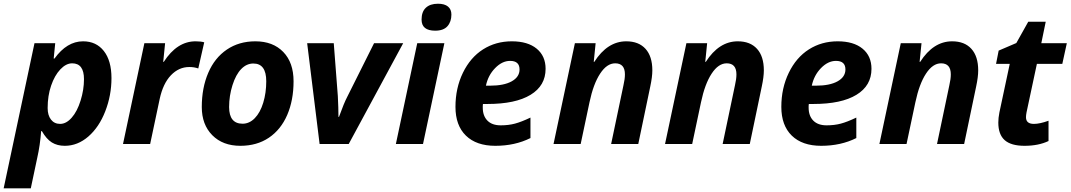

<svg xmlns="http://www.w3.org/2000/svg" viewBox="-53 -780 5799 1040"><path d="M337.9 -437C380.5 -437 401.9 -408.4 401.9 -351.1C401.9 -313 395.8 -274.3 383.5 -235.1C371.3 -195.9 355.3 -165 335.4 -142.6C315.6 -120.1 294.8 -108.9 272.9 -108.9C251.8 -108.9 235.2 -116.7 223.1 -132.3C211.1 -147.9 205.1 -168.8 205.1 -194.8C205.1 -239.1 211.3 -279.5 223.9 -316.2C236.4 -352.8 253 -382.1 273.7 -404.1C294.4 -426 315.8 -437 337.9 -437ZM397 -556.2C338.7 -556.2 287.1 -525.1 242.2 -462.9H237.8L246.1 -545.9H133.8L-33.2 240.2H113.8L148.9 74.2C159 29.9 166 -18.1 169.9 -69.8H173.8C190.4 -40.9 208.5 -20.3 228 -8.3C247.6 3.7 270.8 9.8 297.9 9.8C344.4 9.8 387 -7.1 425.8 -40.8C464.5 -74.5 495 -120 517.3 -177.5C539.6 -234.9 550.8 -294.8 550.8 -356.9C550.8 -419.8 537 -468.7 509.5 -503.7C482 -538.7 444.5 -556.2 397 -556.2Z M1006.3 -556.2C939.3 -556.2 881.8 -519 834 -444.8H831.1L841.3 -545.9H729L613.3 0H760.3L812 -244.1C824.1 -299.8 844.3 -342.5 872.8 -372.3C901.3 -402.1 934.4 -417 972.2 -417C990.1 -417 1006.3 -414.4 1021 -409.2L1053.2 -550.8C1041.2 -554.4 1025.6 -556.2 1006.3 -556.2Z M1537.1 -339.8C1537.1 -407.2 1518.6 -460.1 1481.4 -498.5C1444.3 -536.9 1393.9 -556.2 1330.1 -556.2C1271.2 -556.2 1219.7 -541.3 1175.8 -511.5C1131.8 -481.7 1098.2 -439.7 1075 -385.5C1051.7 -331.3 1040 -269.5 1040 -200.2C1040 -136.7 1059 -85.9 1096.9 -47.6C1134.8 -9.4 1185.5 9.8 1249 9.8C1308.6 9.8 1360 -4.8 1403.3 -33.9C1446.6 -63.1 1479.7 -104.2 1502.7 -157.2C1525.6 -210.3 1537.1 -271.2 1537.1 -339.8ZM1389.2 -339.8C1389.2 -297.9 1383.7 -259 1372.8 -223.4C1361.9 -187.7 1346.7 -159.9 1327.1 -139.9C1307.6 -119.9 1285.6 -109.9 1261.2 -109.9C1212.4 -109.9 1188 -140 1188 -200.2C1188 -240.9 1194.1 -280.4 1206.3 -318.8C1218.5 -357.3 1234.3 -386.4 1253.7 -406.2C1273 -426.1 1294.9 -436 1319.3 -436C1365.9 -436 1389.2 -404 1389.2 -339.8Z M1783.2 -147H1780.3C1780.3 -178.9 1779.1 -216.5 1776.9 -259.8L1754.9 -545.9H1610.8L1678.2 0H1835.9L2130.9 -545.9H1973.1L1828.1 -255.9C1816.1 -233.1 1801.1 -196.8 1783.2 -147Z M2238.3 0 2354 -545.9H2207L2091.3 0ZM2230.5 -673.8C2230.5 -633.8 2255 -613.8 2304.2 -613.8C2334.1 -613.8 2356.3 -621.8 2370.6 -637.9C2384.9 -654.1 2392.1 -675.1 2392.1 -701.2C2392.1 -720 2385.9 -734.5 2373.5 -744.6C2361.2 -754.7 2343.1 -759.8 2319.3 -759.8C2291 -759.8 2269.1 -752.5 2253.7 -738C2238.2 -723.6 2230.5 -702.1 2230.5 -673.8Z M2629.9 9.8C2700.8 9.8 2764.3 -4.2 2820.3 -32.2V-143.1C2787.4 -127.4 2759.4 -116.5 2736.3 -110.4C2713.2 -104.2 2687.5 -101.1 2659.2 -101.1C2627.9 -101.1 2603.9 -109.6 2587.2 -126.7C2570.4 -143.8 2562 -167.2 2562 -196.8V-206.5L2563 -216.8H2587.9C2688.8 -216.8 2766.4 -233.3 2820.8 -266.4C2875.2 -299.4 2902.3 -346.4 2902.3 -407.2C2902.3 -453.5 2886.2 -489.8 2854 -516.4C2821.8 -542.9 2776.9 -556.2 2719.2 -556.2C2661.3 -556.2 2609.4 -541.6 2563.5 -512.5C2517.6 -483.3 2481.2 -441 2454.3 -385.5C2427.5 -330 2414.1 -268.6 2414.1 -201.2C2414.1 -134.1 2432.9 -82.2 2470.7 -45.4C2508.5 -8.6 2561.5 9.8 2629.9 9.8ZM2710 -450.2C2744.1 -450.2 2761.2 -434.7 2761.2 -403.8C2761.2 -376.8 2747.2 -355.4 2719 -339.6C2690.8 -323.8 2651.5 -315.9 2601.1 -315.9H2579.1C2586.9 -353.4 2603.5 -385.1 2628.9 -411.1C2654.3 -437.2 2681.3 -450.2 2710 -450.2Z M3404.3 0 3469.2 -311C3476.7 -345.9 3480.5 -375.2 3480.5 -398.9C3480.5 -449.4 3468.2 -488.2 3443.6 -515.4C3419 -542.6 3384.3 -556.2 3339.4 -556.2C3271.3 -556.2 3213.5 -519 3166 -444.8H3163.1L3173.3 -545.9H3061L2945.3 0H3092.3L3140.1 -226.1C3154.1 -292.5 3173.3 -344.2 3197.8 -381.3C3222.2 -418.5 3249.3 -437 3279.3 -437C3314.5 -437 3332 -417 3332 -377C3332 -360.4 3329.4 -341 3324.2 -318.8L3257.3 0Z M4008.3 0 4073.2 -311C4080.7 -345.9 4084.5 -375.2 4084.5 -398.9C4084.5 -449.4 4072.2 -488.2 4047.6 -515.4C4023 -542.6 3988.3 -556.2 3943.4 -556.2C3875.3 -556.2 3817.5 -519 3770 -444.8H3767.1L3777.3 -545.9H3665L3549.3 0H3696.3L3744.1 -226.1C3758.1 -292.5 3777.3 -344.2 3801.8 -381.3C3826.2 -418.5 3853.4 -437 3883.3 -437C3918.5 -437 3936 -417 3936 -377C3936 -360.4 3933.4 -341 3928.2 -318.8L3861.3 0Z M4395 9.8C4466 9.8 4529.5 -4.2 4585.4 -32.2V-143.1C4552.6 -127.4 4524.6 -116.5 4501.5 -110.4C4478.4 -104.2 4452.6 -101.1 4424.3 -101.1C4393.1 -101.1 4369.1 -109.6 4352.3 -126.7C4335.5 -143.8 4327.1 -167.2 4327.1 -196.8V-206.5L4328.1 -216.8H4353C4453.9 -216.8 4531.6 -233.3 4585.9 -266.4C4640.3 -299.4 4667.5 -346.4 4667.5 -407.2C4667.5 -453.5 4651.4 -489.8 4619.1 -516.4C4586.9 -542.9 4542 -556.2 4484.4 -556.2C4426.4 -556.2 4374.5 -541.6 4328.6 -512.5C4282.7 -483.3 4246.3 -441 4219.5 -385.5C4192.6 -330 4179.2 -268.6 4179.2 -201.2C4179.2 -134.1 4198.1 -82.2 4235.8 -45.4C4273.6 -8.6 4326.7 9.8 4395 9.8ZM4475.1 -450.2C4509.3 -450.2 4526.4 -434.7 4526.4 -403.8C4526.4 -376.8 4512.3 -355.4 4484.1 -339.6C4456 -323.8 4416.7 -315.9 4366.2 -315.9H4344.2C4352.1 -353.4 4368.7 -385.1 4394 -411.1C4419.4 -437.2 4446.5 -450.2 4475.1 -450.2Z M5169.4 0 5234.4 -311C5241.9 -345.9 5245.6 -375.2 5245.6 -398.9C5245.6 -449.4 5233.3 -488.2 5208.7 -515.4C5184.2 -542.6 5149.4 -556.2 5104.5 -556.2C5036.5 -556.2 4978.7 -519 4931.2 -444.8H4928.2L4938.5 -545.9H4826.2L4710.4 0H4857.4L4905.3 -226.1C4919.3 -292.5 4938.5 -344.2 4962.9 -381.3C4987.3 -418.5 5014.5 -437 5044.4 -437C5079.6 -437 5097.2 -417 5097.2 -377C5097.2 -360.4 5094.6 -341 5089.4 -318.8L5022.5 0Z M5547.4 -108.9C5518.7 -108.9 5504.4 -120.9 5504.4 -145C5504.4 -152.5 5505.4 -161.1 5507.3 -170.9L5563.5 -434.1H5701.2L5725.6 -545.9H5587.4L5611.3 -662.1H5516.6L5452.1 -546.9L5356.4 -505.9L5342.3 -434.1H5416.5L5360.4 -170.9C5356.4 -150.7 5354.5 -132.5 5354.5 -116.2C5354.5 -73.2 5366 -41.5 5388.9 -21C5411.9 -0.5 5447.8 9.8 5496.6 9.8C5547 9.8 5590.3 1.1 5626.5 -16.1V-126C5594.9 -114.6 5568.5 -108.9 5547.4 -108.9Z"/></svg>

Font: OpenSans
Style: Bold Italic
Weight: 700
Italic angle: -12°
Foundry: Ascender Corporation
Version: Version 1.10; ttfautohint (v1.2) -l 8 -r 50 -G 200 -x 14 -D 